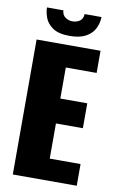

<svg xmlns="http://www.w3.org/2000/svg" viewBox="-84 -781 500 828"><g transform="rotate(10 165.5 -367.5)"><path d="M33 0V-591H313V-494H178V-358H296V-249H178V-95H313V0ZM170 -631Q121 -631 95.5 -649Q70 -667 61.5 -691.5Q53 -716 53 -735H125Q126 -715 140 -705Q154 -695 171 -695Q190 -695 203.5 -704.5Q217 -714 218 -735H292Q291 -707 279 -683.5Q267 -660 240.5 -645.5Q214 -631 170 -631Z"/></g></svg>

Font: Alumni Sans ExtraBold
Style: Regular
Weight: 800
Designer: Robert E. Leuschke
Foundry: Robert E. Leuschke
Version: Version 1.018